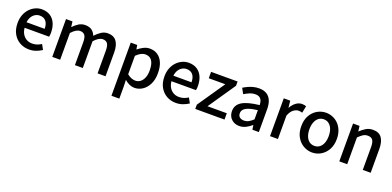

<svg xmlns="http://www.w3.org/2000/svg" viewBox="2 -1484 5368 2628"><g transform="rotate(20 2685.5 -170.5)"><path d="M317 14Q242 14 181 -20.5Q120 -55 84 -119.5Q48 -184 48 -275Q48 -342 69 -395.5Q90 -449 126 -486.5Q162 -524 207 -544Q252 -564 299 -564Q372 -564 422 -531.5Q472 -499 498 -440.5Q524 -382 524 -304Q524 -287 522.5 -271.5Q521 -256 518 -245H161Q166 -193 188.5 -155.5Q211 -118 247.5 -97.5Q284 -77 331 -77Q368 -77 400 -88Q432 -99 462 -118L502 -45Q464 -20 417.5 -3Q371 14 317 14ZM160 -325H424Q424 -395 392.5 -434Q361 -473 301 -473Q267 -473 237 -456Q207 -439 186.5 -406Q166 -373 160 -325Z M653 0V-551H747L757 -473H759Q795 -511 836.5 -537.5Q878 -564 930 -564Q991 -564 1027 -537.5Q1063 -511 1081 -463Q1122 -507 1165.5 -535.5Q1209 -564 1260 -564Q1346 -564 1387.5 -507.5Q1429 -451 1429 -346V0H1313V-332Q1313 -403 1291 -433.5Q1269 -464 1222 -464Q1194 -464 1163.5 -446Q1133 -428 1098 -390V0H983V-332Q983 -403 961 -433.5Q939 -464 891 -464Q864 -464 833 -446Q802 -428 768 -390V0Z M1596 223V-551H1690L1700 -490H1702Q1739 -520 1782 -542Q1825 -564 1872 -564Q1941 -564 1990 -529Q2039 -494 2064 -431.5Q2089 -369 2089 -284Q2089 -190 2055.5 -123Q2022 -56 1968 -21Q1914 14 1852 14Q1816 14 1779 -2.5Q1742 -19 1708 -49L1711 45V223ZM1830 -83Q1870 -83 1901.5 -106Q1933 -129 1951.5 -173.5Q1970 -218 1970 -282Q1970 -340 1956.5 -381.5Q1943 -423 1915 -445.5Q1887 -468 1841 -468Q1809 -468 1777.5 -451.5Q1746 -435 1711 -401V-132Q1743 -105 1774 -94Q1805 -83 1830 -83Z M2456 14Q2381 14 2320 -20.5Q2259 -55 2223 -119.5Q2187 -184 2187 -275Q2187 -342 2208 -395.5Q2229 -449 2265 -486.5Q2301 -524 2346 -544Q2391 -564 2438 -564Q2511 -564 2561 -531.5Q2611 -499 2637 -440.5Q2663 -382 2663 -304Q2663 -287 2661.5 -271.5Q2660 -256 2657 -245H2300Q2305 -193 2327.5 -155.5Q2350 -118 2386.5 -97.5Q2423 -77 2470 -77Q2507 -77 2539 -88Q2571 -99 2601 -118L2641 -45Q2603 -20 2556.5 -3Q2510 14 2456 14ZM2299 -325H2563Q2563 -395 2531.5 -434Q2500 -473 2440 -473Q2406 -473 2376 -456Q2346 -439 2325.5 -406Q2305 -373 2299 -325Z M2736 0V-62L3007 -458H2766V-551H3152V-489L2881 -92H3162V0Z M3380 14Q3333 14 3296.5 -6Q3260 -26 3239 -62Q3218 -98 3218 -146Q3218 -235 3296.5 -283.5Q3375 -332 3547 -351Q3546 -383 3537 -410Q3528 -437 3505.5 -453.5Q3483 -470 3442 -470Q3399 -470 3359 -453Q3319 -436 3283 -414L3240 -492Q3269 -510 3304 -526.5Q3339 -543 3379 -553.5Q3419 -564 3462 -564Q3531 -564 3575 -536.5Q3619 -509 3640.5 -457Q3662 -405 3662 -331V0H3568L3559 -63H3555Q3518 -31 3474 -8.5Q3430 14 3380 14ZM3415 -78Q3451 -78 3482 -94.5Q3513 -111 3547 -143V-277Q3466 -268 3418 -250.5Q3370 -233 3349.5 -209.5Q3329 -186 3329 -155Q3329 -114 3354 -96Q3379 -78 3415 -78Z M3825 0V-551H3919L3929 -452H3931Q3961 -505 4002 -534.5Q4043 -564 4088 -564Q4108 -564 4122 -561Q4136 -558 4149 -553L4129 -452Q4114 -457 4102 -459Q4090 -461 4073 -461Q4040 -461 4003 -434.5Q3966 -408 3940 -342V0Z M4440 14Q4372 14 4312.5 -20.5Q4253 -55 4216.5 -119.5Q4180 -184 4180 -275Q4180 -367 4216.5 -431.5Q4253 -496 4312.5 -530Q4372 -564 4440 -564Q4490 -564 4537 -544.5Q4584 -525 4620 -488Q4656 -451 4677 -397.5Q4698 -344 4698 -275Q4698 -184 4661.5 -119.5Q4625 -55 4566.5 -20.5Q4508 14 4440 14ZM4440 -82Q4483 -82 4514.5 -106Q4546 -130 4563 -173.5Q4580 -217 4580 -275Q4580 -333 4563 -376.5Q4546 -420 4514.5 -444.5Q4483 -469 4440 -469Q4396 -469 4364.5 -444.5Q4333 -420 4316 -376.5Q4299 -333 4299 -275Q4299 -217 4316 -173.5Q4333 -130 4364.5 -106Q4396 -82 4440 -82Z M4834 0V-551H4928L4938 -474H4940Q4978 -511 5022 -537.5Q5066 -564 5122 -564Q5210 -564 5250.5 -507.5Q5291 -451 5291 -346V0H5176V-332Q5176 -403 5154 -433.5Q5132 -464 5083 -464Q5045 -464 5015.5 -445.5Q4986 -427 4949 -390V0Z"/></g></svg>

Font: Noto Sans TC Thin Medium
Style: Regular
Weight: 500
Version: Version 2.004-H2;hotconv 1.0.118;makeotfexe 2.5.65603